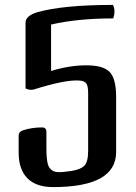

<svg xmlns="http://www.w3.org/2000/svg" viewBox="-20 -744 553 782"><path d="M151 -225Q169 -225 169 -207V-136Q169 -77 182 -60Q195 -43 216 -43Q233 -42 269.5 -47.5Q306 -53 322.5 -68Q339 -83 339 -130V-365Q339 -393 331.5 -404Q324 -415 302 -416Q246 -420 116 -379Q99 -376 84 -384V-652Q84 -679 131 -694Q237 -724 440 -724Q452 -700 441 -669Q296 -669 188 -644V-455Q264 -478 331 -478Q401 -478 427 -450.5Q453 -423 453 -349V-125Q453 18 196 18Q127 18 91.5 -18Q56 -54 56 -122V-192Q56 -207 73 -213Q109 -225 151 -225Z"/></svg>

Font: Federant
Style: Medium
Weight: 500
Designer: Cyreal (www.cyreal.org)
Foundry: Cyreal (www.cyreal.org)
Version: Version 1.010